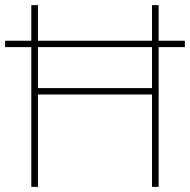

<svg xmlns="http://www.w3.org/2000/svg" viewBox="-20 -734 746 754"><path d="M103 0V-549H0V-574H103V-714H129V-574H577V-714H603V-574H706V-549H603V0H577V-363H129V0ZM129 -388H577V-549H129Z"/></svg>

Font: Noto Sans Khmer UI Thin
Style: Regular
Weight: 100
Designer: Danh Hong and the Monotype Design Team
Foundry: Monotype Imaging Inc.
Version: Version 2.002; ttfautohint (v1.8.4.7-5d5b)